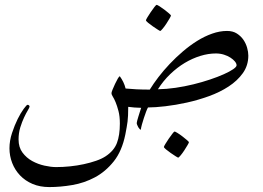

<svg xmlns="http://www.w3.org/2000/svg" viewBox="-20 -446 1072 783"><path d="M992.7 -219.2Q992.7 -179.2 970.5 -147.9Q948.2 -116.7 912.4 -93.3Q876.5 -69.8 831.8 -53.7Q787.1 -37.6 741.7 -27.6Q696.3 -17.6 654.3 -12.7Q612.3 -7.8 583.5 -7.8Q580.1 -2 575.7 9.8Q571.3 21.5 566.9 34.9Q562.5 48.3 558.8 61.5Q555.2 74.7 554.2 83Q552.2 83 549.3 80.1Q546.4 77.1 543.9 72.8Q541.5 68.4 539.6 63.7Q537.6 59.1 537.6 55.7Q537.6 53.2 539.6 45.7Q541.5 38.1 544.4 29.1Q547.4 20 550.3 10.3Q553.2 0.5 555.7 -6.3Q543 -6.3 528.1 -7.6Q513.2 -8.8 502.9 -10.3Q502.9 10.3 502.2 24.2Q501.5 38.1 500.2 49.6Q499 61 496.6 73Q494.1 85 491.2 102.1Q477.5 169.9 444.1 211.9Q410.6 253.9 367.2 277.1Q323.7 300.3 274.9 308.6Q226.1 316.9 181.2 316.9Q143.1 316.9 113 304.2Q83 291.5 62 269.5Q41 247.6 29.8 218.8Q18.6 189.9 18.6 158.7Q18.6 127.9 29.1 96.2Q39.6 64.5 52.2 39.1Q64.9 13.7 76.9 -2.4Q88.9 -18.6 92.3 -18.6Q95.7 -18.6 98.1 -16.4Q100.6 -14.2 100.6 -11.7Q100.6 -7.8 93.5 3.9Q86.4 15.6 78.1 33.2Q69.8 50.8 62.7 73.7Q55.7 96.7 55.7 122.6Q55.7 154.8 71.8 176.3Q87.9 197.8 111.3 210.7Q134.8 223.6 161.4 229.5Q188 235.4 209 235.4Q236.8 235.4 265.6 232.4Q294.4 229.5 321.5 223.6Q348.6 217.8 371.8 209.7Q395 201.7 410.6 191.4Q444.8 168.9 456.8 137.2Q468.8 105.5 468.8 58.1Q468.8 27.8 463.1 6.6Q457.5 -14.6 451.4 -29.3Q445.3 -43.9 439.9 -52.2Q434.6 -60.5 434.6 -65.9Q434.6 -69.8 439 -80.6Q443.4 -91.3 449.2 -103.8Q455.1 -116.2 460.4 -125.5Q465.8 -134.8 468.8 -134.8Q476.6 -124 482.7 -111.6Q488.8 -99.1 492.2 -85Q511.7 -83 536.6 -81.8Q561.5 -80.6 590.8 -80.6Q605.5 -104.5 626.2 -131.6Q647 -158.7 672.1 -185.3Q697.3 -211.9 725.6 -236.1Q753.9 -260.3 783.9 -279.1Q814 -297.9 845 -308.8Q876 -319.8 905.8 -319.8Q929.7 -319.8 946 -309.3Q962.4 -298.8 972.7 -283.7Q982.9 -268.6 987.8 -251.2Q992.7 -233.9 992.7 -219.2ZM944.8 -179.7Q944.8 -187 938 -195.3Q931.2 -203.6 919.9 -210.9Q908.7 -218.3 893.3 -223.1Q877.9 -228 860.4 -228Q829.6 -228 797.1 -218Q764.6 -208 733.6 -189.5Q702.6 -170.9 674.3 -143.8Q646 -116.7 624 -82Q658.7 -82.5 695.8 -87.9Q732.9 -93.3 768.6 -102.1Q804.2 -110.8 836.2 -121.6Q868.2 -132.3 892.3 -143.1Q916.5 -153.8 930.7 -163.6Q944.8 -173.3 944.8 -179.7ZM677.2 -382.8Q677.2 -380.4 671.4 -370.4Q665.5 -360.4 658.2 -349.1Q650.9 -337.9 643.3 -328.9Q635.7 -319.8 633.3 -319.8Q631.8 -319.8 622.6 -325.7Q613.3 -331.5 602.8 -338.9Q592.3 -346.2 583.7 -353.3Q575.2 -360.4 575.2 -363.3Q575.2 -365.7 581.3 -375.7Q587.4 -385.7 595 -397Q602.5 -408.2 609.6 -417.2Q616.7 -426.3 618.7 -426.3Q621.1 -426.3 630.9 -420.2Q640.6 -414.1 650.9 -406.2Q661.1 -398.4 669.2 -391.4Q677.2 -384.3 677.2 -382.8ZM750.5 133.8Q750.5 136.2 744.6 146.2Q738.8 156.2 731.4 167.5Q724.1 178.7 716.6 187.7Q709 196.8 706.5 196.8Q705.1 196.8 695.8 190.9Q686.5 185.1 676 177.7Q665.5 170.4 657 163.3Q648.4 156.2 648.4 153.3Q648.4 150.9 654.5 140.9Q660.6 130.9 668.2 119.6Q675.8 108.4 682.9 99.4Q689.9 90.3 691.9 90.3Q694.3 90.3 704.1 96.4Q713.9 102.5 724.1 110.4Q734.4 118.2 742.4 125.2Q750.5 132.3 750.5 133.8Z"/></svg>

Font: Accordance
Style: Italic
Weight: 400
Italic angle: -11°
Version: Version 1.2 (build January 31, 2020) Miklal Software Solutio